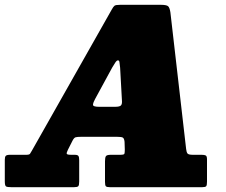

<svg xmlns="http://www.w3.org/2000/svg" viewBox="-70 -780 942 800"><path d="M-50 -24.5V-114.5Q-50 -126.5 -45.8 -130.8Q-41.5 -135 -28.5 -135H39Q52.5 -135 55.2 -139.5Q58 -144 63 -152.5L395.5 -740Q402 -752 407 -756Q412 -760 431.5 -760H598.5Q624 -760 630.5 -754Q637 -748 640 -728.5L705.5 -159.5Q707 -146 711.2 -140.5Q715.5 -135 734 -135H770Q782 -135 787.2 -132.2Q792.5 -129.5 792.5 -116V-23Q792.5 -8 789 -4Q785.5 0 771.5 0H389Q375 0 371.2 -3.8Q367.5 -7.5 367.5 -22V-108.5Q367.5 -124 371.5 -129.5Q375.5 -135 391.5 -135H430Q446.5 -135 448.2 -139Q450 -143 450 -157L449 -189Q447.5 -203.5 441.5 -206.8Q435.5 -210 417 -210H269.5Q251.5 -210 245 -208Q238.5 -206 232.5 -194.5L213 -156Q206.5 -143 208.2 -139Q210 -135 227.5 -135H241.5Q253.5 -135 256.8 -130Q260 -125 260 -112.5V-23.5Q260 -8 256 -4Q252 0 237.5 0H-21.5Q-39.5 0 -44.8 -3.2Q-50 -6.5 -50 -24.5ZM397.5 -498.5 326 -367Q318.5 -353.5 317.5 -344.2Q316.5 -335 342.5 -335H409.5Q429 -335 434.2 -341Q439.5 -347 438 -362.5L430.5 -498Q428.5 -512.5 427.8 -520.5Q427 -528.5 421.5 -528.5Q416.5 -528.5 410.5 -519.5Q404.5 -510.5 397.5 -498.5Z"/></svg>

Font: Besley* Narrow Fatface
Style: Italic
Weight: 900
Width: 4
Italic angle: -13°
Designer: Owen Earl
Foundry: indestructible type*
Version: Version 3.000; ttfautohint (v1.8.3)